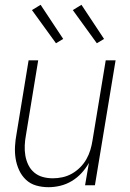

<svg xmlns="http://www.w3.org/2000/svg" viewBox="-20 -771 540 799"><path d="M182 8Q155 8 130.5 1Q106 -6 88 -23Q70 -40 59.5 -63Q49 -86 45 -111Q41 -136 42.5 -162.5Q44 -189 49 -215L99 -520H139L88 -209Q84 -188 83 -166Q82 -144 85.5 -123.5Q89 -103 98 -84.5Q107 -66 122.5 -53Q138 -40 158 -34.5Q178 -29 200 -29Q220 -29 240.5 -33.5Q261 -38 279.5 -48.5Q298 -59 313.5 -74.5Q329 -90 339.5 -108.5Q350 -127 356 -147Q362 -167 365 -187L420 -520H461L375 0H334L350 -93Q337 -70 319 -50.5Q301 -31 278.5 -17.5Q256 -4 231 2Q206 8 182 8ZM383 -591 283 -729 319 -751 413 -609ZM213 -591 113 -729 149 -751 243 -609Z"/></svg>

Font: Iosevka SS04 Extralight
Style: Italic
Weight: 200
Italic angle: -9°
Monospace: yes
Designer: Belleve Invis
Foundry: Belleve Invis
Version: Version 19.0.0; ttfautohint (v1.8.4)